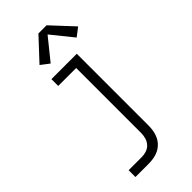

<svg xmlns="http://www.w3.org/2000/svg" viewBox="-299 -820 1097 1097"><g transform="rotate(-45 250.0 -271.0)"><path d="M82 215V160H189Q208 160 227 153.5Q246 147 259 132.5Q272 118 277.5 99Q283 80 283 60V-465H138V-520H343V60Q343 81 339.5 101.5Q336 122 327 141Q318 160 303 175Q288 190 269.5 199Q251 208 230 211.5Q209 215 189 215ZM198 -586 147 -625 270 -757H336L459 -625L408 -586L303 -716Z"/></g></svg>

Font: Iosevka SS04 Light
Style: Regular
Weight: 300
Monospace: yes
Designer: Belleve Invis
Foundry: Belleve Invis
Version: Version 19.0.0; ttfautohint (v1.8.4)